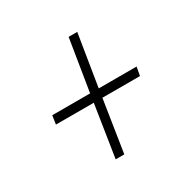

<svg xmlns="http://www.w3.org/2000/svg" viewBox="-107 -611 633 637"><g transform="rotate(-30 210.0 -292.0)"><path d="M163 -77 194 -276H49L54 -309H199L231 -507H264L232 -309H377L371 -276H227L196 -77Z"/></g></svg>

Font: Georama ExtraCondensed Thin ExtraLight
Style: Italic
Weight: 250
Italic angle: -9°
Version: Version 1.001